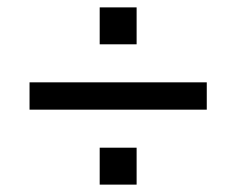

<svg xmlns="http://www.w3.org/2000/svg" viewBox="-20 -590 640 520"><path d="M60 -367H540V-293H60ZM250 -190H350V-90H250ZM250 -570H350V-470H250Z"/></svg>

Font: TASA Orbiter VF Text
Style: Regular
Weight: 400
Designer: Weizhong Zhang
Foundry: 本地遙控
Version: Version 1.001;Glyphs 3.2 (3192)